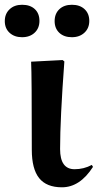

<svg xmlns="http://www.w3.org/2000/svg" viewBox="-72 -775 412 809"><path d="M231 -618.2Q197.8 -618.2 178 -636.7Q158.2 -655.3 158.2 -686Q158.2 -717.3 178 -736.1Q197.8 -754.9 231 -754.9Q264.6 -754.9 284.4 -736.3Q304.2 -717.8 304.2 -687Q304.2 -656.2 283.7 -637.2Q263.2 -618.2 231 -618.2ZM21 -618.2Q-11.2 -618.2 -31.5 -636.7Q-51.8 -655.3 -51.8 -686Q-51.8 -716.8 -31.7 -735.8Q-11.7 -754.9 21 -754.9Q55.2 -754.9 74.7 -736.6Q94.2 -718.3 94.2 -687Q94.2 -656.2 74 -637.2Q53.7 -618.2 21 -618.2ZM189 14.2Q124 14.2 93 -24.4Q62 -63 62 -144Q62 -460.9 59.1 -515.1L191.9 -522L199.2 -516.1Q181.2 -273.9 181.2 -147Q181.2 -62 242.2 -62Q281.2 -62 314.9 -80.1L319.8 -71.8Q264.6 14.2 189 14.2Z"/></svg>

Font: Display Semibold
Style: Regular
Weight: 600
Designer: Latin by Veronika Burian and Jose Scaglione. Greek by Irene Vlachou. Cyrillic by Vera Evstafieva.
Foundry: TypeTogether
Version: Version 3.002